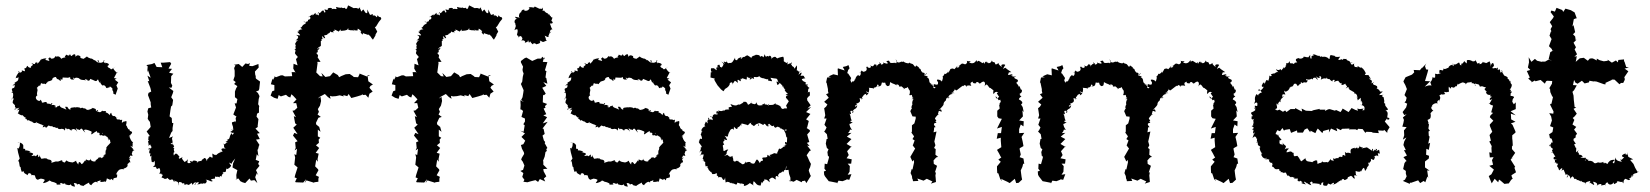

<svg xmlns="http://www.w3.org/2000/svg" viewBox="-20 -671 6109 711"><path d="M61 -49C54 -55 57 -43 61 -34C61 -34 74 -41 66 -41C69 -26 74 -29 83 -22C81 -34 99 -28 90 -29C99 -29 96 -14 98 -23C103 -23 112 -20 107 -24C113 -17 109 -7 122 -5C122 -5 121 -6 123 -7C139 -11 124 -10 140 -8C147 -3 149 -9 139 7C149 7 160 0 161 -1C163 -6 161 -1 167 -1C174 5 182 2 169 1C173 2 189 5 191 11C182 14 201 12 206 13C204 10 197 13 206 6C218 15 223 3 221 9C222 15 231 12 227 13C227 13 240 18 243 10C243 10 240 19 258 20C253 2 249 7 263 8C267 19 270 3 278 15C290 18 289 17 288 19C289 15 310 5 310 5C310 10 310 11 318 15C321 8 337 -4 340 6C341 -5 342 3 352 -4C352 10 355 -5 351 3C371 3 367 -2 371 3C380 -11 368 -14 388 -5C392 -4 387 -15 399 -3C399 -11 404 -13 401 -11C408 -13 404 -11 413 -14C414 -20 416 -31 409 -23C413 -34 413 -31 415 -35C415 -35 419 -41 423 -43C438 -48 437 -41 442 -46C433 -40 439 -41 438 -47C447 -48 450 -54 451 -54C453 -56 453 -61 451 -69C447 -58 458 -66 459 -72C461 -65 466 -68 458 -83C462 -82 470 -92 457 -85C468 -100 455 -94 472 -94C469 -93 468 -110 467 -101C473 -110 467 -111 478 -115C466 -116 475 -125 477 -113C476 -118 465 -127 462 -132C473 -122 476 -135 468 -128C475 -132 468 -141 473 -144C463 -149 462 -162 459 -165C459 -165 471 -173 456 -166C471 -178 472 -181 465 -185C456 -185 464 -195 453 -192C450 -185 463 -195 443 -204C449 -193 456 -197 447 -207C446 -211 450 -213 448 -223C430 -217 443 -225 433 -217C427 -214 438 -234 428 -226C418 -232 420 -225 410 -231C421 -241 417 -234 409 -234C413 -236 410 -237 406 -240C406 -244 395 -235 392 -253C390 -255 385 -244 386 -244C383 -250 375 -256 366 -255C379 -254 367 -261 374 -259C366 -262 353 -255 362 -266C351 -250 349 -256 337 -260C344 -270 348 -257 332 -260C342 -255 333 -260 335 -267C328 -271 310 -274 323 -271C306 -259 299 -269 310 -263C293 -265 304 -268 291 -270C291 -270 279 -263 290 -269C284 -277 276 -266 278 -271C275 -274 256 -276 258 -271V-274C249 -272 238 -274 241 -266C241 -263 231 -268 230 -275C219 -277 220 -276 226 -265C208 -274 205 -270 200 -282C204 -281 198 -279 194 -277C188 -284 199 -269 181 -275C188 -276 189 -281 185 -279C175 -289 165 -273 174 -289C172 -293 161 -276 167 -286C145 -288 149 -292 154 -282C154 -297 150 -293 146 -293C129 -287 138 -295 132 -299C126 -301 132 -308 127 -297C112 -298 109 -314 117 -316C112 -313 115 -315 119 -319C113 -321 121 -334 118 -340C121 -331 124 -343 109 -338C126 -333 116 -352 113 -342C120 -350 126 -354 123 -354C131 -352 131 -358 130 -359C136 -369 128 -359 146 -361C150 -355 152 -366 158 -370C145 -379 163 -364 151 -363C160 -376 173 -366 176 -383C171 -369 170 -385 187 -386C193 -372 194 -383 203 -371C205 -370 207 -381 202 -383C211 -372 211 -374 212 -384C232 -383 233 -382 240 -386C240 -386 236 -373 255 -377C245 -385 252 -385 256 -380C262 -389 279 -376 270 -384C280 -370 291 -378 299 -372C290 -379 294 -379 307 -374C311 -376 314 -376 302 -374C313 -368 314 -379 314 -379C330 -374 336 -365 341 -376C343 -378 342 -374 343 -377C348 -364 349 -362 354 -370C349 -360 361 -364 350 -368C357 -352 363 -354 358 -354C369 -359 372 -348 374 -346C365 -348 380 -342 378 -346C388 -351 379 -338 387 -351C398 -343 397 -344 396 -338C390 -343 403 -333 399 -325L408 -320L416 -343L411 -355L418 -366L405 -376L412 -380L402 -382L414 -405C417 -398 408 -403 398 -419C397 -411 393 -415 409 -425C395 -416 392 -411 388 -417C392 -418 379 -418 378 -427C385 -429 388 -437 367 -439C372 -438 369 -430 369 -437C359 -444 361 -447 368 -447C361 -437 343 -434 341 -448C350 -446 344 -446 346 -439C335 -440 332 -453 328 -447C331 -448 314 -460 314 -451C321 -456 309 -454 303 -461C296 -466 308 -447 301 -461C287 -452 290 -453 290 -453C275 -456 277 -458 278 -465C278 -460 274 -467 267 -466C257 -464 263 -452 258 -470C244 -471 247 -454 239 -471C236 -460 228 -468 224 -469C227 -466 213 -459 225 -458C215 -459 209 -455 207 -453C197 -470 187 -457 187 -463C187 -468 183 -453 173 -454C167 -451 166 -464 162 -456C155 -453 161 -454 163 -445C144 -452 146 -445 152 -455C129 -455 126 -441 134 -454C130 -453 134 -450 119 -435C114 -451 121 -436 110 -439C111 -435 110 -430 96 -438C107 -428 100 -431 94 -424C99 -418 85 -419 82 -427C78 -428 80 -417 70 -418C72 -413 70 -417 73 -406C74 -409 68 -405 56 -414C71 -407 51 -395 47 -408C63 -399 47 -402 47 -402C50 -399 40 -395 38 -380C43 -389 39 -376 48 -386C50 -371 42 -369 33 -365C33 -365 44 -362 42 -370C29 -353 25 -357 31 -357C31 -360 20 -345 34 -358C38 -337 19 -351 25 -335C25 -335 31 -330 19 -330C27 -331 24 -323 27 -329C29 -326 31 -313 24 -303C18 -304 33 -312 30 -303C24 -290 30 -298 28 -296C22 -287 40 -284 35 -276C35 -276 43 -269 35 -264C31 -273 43 -266 52 -273C37 -253 36 -262 52 -265C45 -248 48 -253 45 -252C62 -240 68 -242 64 -253C56 -250 74 -231 75 -238C75 -225 77 -227 71 -238C85 -220 86 -224 82 -229C80 -227 86 -217 84 -227C94 -222 102 -216 96 -225C102 -213 112 -213 116 -220C115 -207 113 -212 116 -217C132 -210 127 -212 136 -209C141 -202 145 -217 138 -200C139 -197 148 -208 150 -197C165 -213 168 -209 159 -207C160 -206 179 -197 171 -211C173 -194 188 -202 176 -202C184 -201 195 -190 194 -205C188 -190 207 -192 208 -195C204 -192 217 -197 220 -187C224 -205 223 -197 231 -188C224 -193 232 -199 244 -187C244 -202 241 -201 246 -186C244 -196 259 -196 266 -183C260 -199 257 -200 269 -190C261 -197 284 -184 276 -192C286 -199 282 -191 296 -180C289 -194 289 -184 292 -189C293 -194 309 -189 316 -185C314 -187 326 -183 314 -174C320 -181 318 -174 319 -173C339 -188 341 -187 339 -182C340 -177 347 -183 349 -176C347 -172 348 -166 362 -173C350 -183 370 -178 354 -174C362 -161 375 -175 369 -169C375 -163 380 -166 379 -159C387 -158 377 -143 385 -155C391 -151 385 -143 390 -146C388 -137 380 -136 373 -123C377 -119 385 -124 375 -125C372 -112 373 -108 369 -121C375 -106 365 -103 377 -97C376 -108 372 -111 368 -94C358 -90 359 -90 372 -103C367 -87 352 -85 348 -81C358 -80 353 -91 356 -87C347 -91 338 -83 344 -86C345 -83 331 -78 334 -74C325 -70 313 -78 315 -84C313 -82 316 -71 298 -81C299 -68 301 -70 296 -78C284 -64 292 -69 282 -63C274 -77 270 -70 270 -61C272 -61 261 -70 262 -76C243 -64 248 -74 248 -68C245 -73 238 -67 226 -77C217 -64 218 -70 210 -74C211 -73 207 -71 211 -76C207 -81 201 -71 189 -73H186C179 -71 177 -70 170 -68C176 -79 158 -81 166 -79C158 -80 162 -80 149 -84C158 -90 153 -79 154 -84C141 -87 139 -81 128 -84C139 -78 132 -82 125 -98C127 -82 130 -97 121 -89C121 -103 122 -100 112 -92C109 -99 97 -90 97 -95C109 -102 101 -105 86 -107C91 -107 95 -108 93 -107C92 -112 80 -115 71 -114C76 -114 73 -120 71 -120C62 -119 68 -126 66 -127C70 -139 51 -146 45 -143H54L53 -130L49 -121L44 -123L47 -106L53 -84L46 -73L50 -74L53 -55L65 -41Z M532 -149C523 -150 534 -140 529 -131C541 -139 533 -137 541 -127C540 -115 529 -128 530 -117C543 -122 528 -113 534 -102C530 -96 534 -109 537 -102C537 -102 532 -84 540 -95C542 -90 538 -90 542 -71C545 -74 546 -64 552 -76C557 -57 549 -53 546 -57C551 -51 548 -51 555 -54C565 -45 555 -42 570 -49C571 -48 574 -40 573 -40C575 -34 567 -23 570 -27C578 -30 583 -25 575 -26C589 -25 579 -18 578 -14C597 -8 582 -8 595 -9C588 -4 608 -16 598 -14C613 2 605 -14 608 -4C622 -7 612 -10 629 1C632 -7 624 9 621 -4C634 2 643 0 642 16C646 10 636 -2 653 5C657 14 660 1 664 12C656 17 660 14 672 11C676 12 676 19 689 6C697 20 689 11 704 3C708 12 696 20 703 8C713 1 723 3 710 12C722 10 718 12 726 7C724 15 735 4 738 9C744 8 750 -3 741 -6C761 -3 758 3 767 0C764 -10 765 2 761 -6C776 -14 775 -2 777 -18C784 -13 784 -20 793 -14C793 -14 794 -25 801 -15C797 -15 806 -35 811 -29C795 -37 805 -23 806 -36C806 -32 808 -32 817 -36C815 -50 825 -54 817 -44C835 -47 836 -62 834 -53C839 -64 833 -55 829 -69C844 -62 833 -62 842 -73C844 -75 845 -78 851 -84L843 -66L841 -51L846 -48L859 -41L855 -23L856 -6L852 -7L863 -10L870 0L878 4L888 7L904 -10L909 -2L922 -4L933 7L925 -15L931 -30L937 -21L928 -41L941 -57L936 -64L940 -74L927 -79L931 -100L937 -92L933 -119L935 -116L939 -132L941 -134L928 -154L942 -156L932 -176L942 -178L926 -195L935 -201L934 -203L937 -230L930 -239L932 -250C934 -251 936 -253 939 -254V-272L940 -278L936 -285L938 -304L941 -315L935 -327L928 -332L938 -336L940 -342L943 -369L929 -379L927 -382V-389L925 -395L924 -406L938 -421L937 -434L915 -426L903 -427L905 -438L899 -434L889 -436L877 -423L864 -434L846 -431L852 -429L847 -419L849 -409V-389L844 -374L853 -367L847 -360L859 -352L854 -343L850 -332V-311L859 -304L856 -288H849L854 -273C851 -264 847 -256 844 -247L856 -239C856 -239 850 -235 854 -226C853 -223 853 -224 852 -214C854 -227 847 -219 839 -218C837 -208 852 -195 835 -189C849 -202 848 -190 832 -182C836 -183 840 -176 847 -180C841 -173 843 -166 838 -178C825 -162 836 -158 820 -153C823 -161 827 -145 815 -148C817 -147 829 -138 817 -143C824 -149 813 -132 805 -138C817 -141 802 -128 816 -120C803 -124 794 -120 805 -110C793 -108 787 -109 803 -110C801 -107 793 -109 781 -97C780 -96 773 -102 780 -94C786 -94 768 -99 767 -103C764 -93 774 -82 759 -90C756 -92 761 -94 748 -81C744 -90 750 -85 746 -74C743 -88 735 -88 733 -82C733 -82 726 -81 726 -74C726 -74 726 -78 706 -70C720 -76 705 -63 710 -73C703 -78 687 -79 694 -66C695 -76 675 -77 687 -68C670 -64 674 -70 676 -82C669 -70 657 -72 666 -68C650 -86 653 -86 658 -90C639 -82 646 -79 639 -93C633 -82 639 -83 645 -90C635 -103 631 -107 624 -95C619 -109 630 -112 626 -106C631 -101 619 -116 626 -123C626 -123 617 -120 625 -129C619 -137 626 -136 611 -138C613 -133 611 -146 618 -139C622 -153 612 -156 621 -166L606 -160L614 -180L619 -186V-197L622 -215L617 -216L616 -234L608 -240L611 -262L614 -280L609 -272L618 -281L621 -301L614 -311L620 -326L622 -334L605 -347L615 -346L618 -354L613 -364L614 -389L622 -398L606 -402L617 -416L604 -417L614 -435L610 -441L586 -439H575L581 -422L560 -423L552 -438L543 -434L522 -430L527 -425L525 -403L528 -411L538 -383L526 -391L533 -370L527 -371C530 -362 534 -354 537 -345L540 -332L530 -327L528 -319L538 -292V-285L540 -273L529 -270L526 -258L529 -246L527 -231L532 -223L535 -220L538 -201C533 -195 528 -189 523 -184L535 -167L530 -166L529 -153Z M1076 -452 1082 -429 1067 -435 1066 -417 1075 -401 1072 -404H1060L1062 -389L1035 -388L1027 -392H1020L1002 -385L995 -389L997 -386L991 -375L989 -380L983 -359L996 -356V-336L988 -333L982 -317L995 -309L1008 -305L1012 -319L1020 -314L1039 -320L1047 -313L1055 -310L1059 -322L1066 -316L1078 -303L1065 -289H1077L1081 -272L1070 -262L1063 -261L1076 -237L1068 -241L1073 -214L1078 -211V-209L1066 -198L1082 -174L1070 -179L1065 -169L1082 -148L1073 -144L1075 -123L1071 -114L1080 -120L1077 -97L1070 -100L1073 -88L1070 -61L1082 -51C1079 -42 1076 -32 1073 -23L1071 -14L1079 -11L1073 2L1075 4L1103 5L1114 -8L1108 7L1115 -3L1144 6L1143 4L1159 2V-9L1161 -16L1149 -22L1159 -40L1158 -44L1147 -55L1151 -80L1157 -72L1156 -82L1160 -102L1149 -105L1162 -123L1150 -133L1161 -142L1160 -154L1166 -161L1157 -166V-191L1167 -183L1162 -201L1151 -210L1150 -216L1159 -235L1168 -238L1156 -247L1161 -257L1157 -267L1165 -280L1169 -297L1167 -312L1157 -306L1163 -312L1183 -323L1194 -312L1204 -305L1202 -316L1210 -314L1224 -315L1238 -318L1253 -314L1251 -319L1266 -315L1271 -323L1281 -308L1303 -314L1319 -319L1322 -323L1323 -319L1334 -320L1344 -309L1348 -324L1360 -332L1348 -346L1352 -353L1361 -358L1344 -370L1341 -392H1350L1346 -390L1338 -388L1313 -398V-400L1306 -385L1287 -386L1290 -387L1275 -397L1260 -396L1243 -389L1236 -385L1231 -393L1214 -403L1202 -389L1185 -386L1170 -401L1175 -388L1165 -389L1151 -403L1152 -407L1156 -437L1155 -442H1167L1156 -459C1161 -467 1155 -469 1151 -475C1163 -477 1151 -489 1160 -487C1160 -489 1170 -501 1155 -489C1156 -497 1173 -501 1167 -502C1169 -498 1168 -508 1168 -519C1177 -519 1162 -528 1179 -527C1174 -527 1176 -520 1172 -538C1184 -525 1190 -526 1176 -544C1177 -533 1193 -546 1185 -541C1196 -541 1195 -552 1192 -546C1204 -547 1205 -558 1200 -558C1211 -545 1211 -558 1216 -547C1208 -565 1225 -550 1218 -563C1221 -559 1237 -555 1233 -553C1237 -556 1245 -570 1241 -554C1242 -560 1249 -554 1266 -561C1269 -567 1271 -571 1269 -562C1281 -555 1287 -563 1294 -555C1286 -568 1288 -560 1298 -558C1314 -561 1301 -554 1305 -565C1320 -557 1322 -547 1309 -557C1320 -552 1313 -548 1325 -542C1319 -545 1327 -541 1323 -550C1328 -544 1344 -545 1338 -541C1345 -546 1345 -540 1353 -540C1339 -542 1352 -540 1355 -531L1361 -524L1373 -544L1368 -539L1377 -554L1368 -571L1372 -572L1383 -590L1392 -601L1387 -598L1392 -601C1390 -612 1388 -604 1381 -611C1380 -614 1376 -618 1377 -604C1376 -609 1380 -613 1374 -607C1370 -616 1361 -615 1356 -611C1364 -614 1363 -622 1353 -616C1348 -616 1351 -616 1340 -636C1341 -619 1340 -621 1334 -624C1334 -624 1341 -623 1333 -624C1322 -642 1328 -636 1317 -628C1317 -638 1306 -644 1318 -644C1302 -643 1313 -634 1302 -641C1296 -642 1284 -640 1288 -642C1288 -641 1271 -651 1269 -651C1262 -635 1268 -639 1258 -639C1257 -648 1253 -635 1243 -645C1250 -641 1231 -640 1245 -643C1229 -640 1220 -651 1226 -641C1228 -632 1214 -644 1205 -634C1212 -632 1205 -637 1210 -641C1189 -645 1192 -632 1196 -635C1189 -631 1175 -643 1185 -629C1185 -623 1181 -622 1178 -632C1167 -633 1172 -620 1155 -622C1163 -626 1163 -630 1160 -612C1161 -621 1141 -613 1151 -624C1137 -618 1139 -607 1136 -620C1139 -616 1130 -615 1123 -607C1120 -612 1137 -608 1126 -599C1113 -597 1129 -593 1112 -590C1112 -588 1112 -587 1103 -594C1112 -585 1106 -590 1114 -587C1106 -577 1105 -585 1097 -571C1090 -566 1091 -570 1103 -560C1102 -566 1085 -559 1084 -558C1091 -557 1092 -557 1081 -553C1096 -537 1095 -539 1076 -542C1082 -539 1092 -533 1074 -521C1088 -525 1086 -519 1088 -524C1075 -521 1074 -506 1072 -509C1080 -499 1070 -498 1074 -495C1076 -506 1074 -488 1075 -489C1064 -491 1080 -479 1075 -485C1073 -472 1067 -478 1083 -460C1081 -457 1078 -455 1076 -452Z M1524 -452 1530 -429 1515 -435 1514 -417 1523 -401 1520 -404H1508L1510 -389L1483 -388L1475 -392H1468L1450 -385L1443 -389L1445 -386L1439 -375L1437 -380L1431 -359L1444 -356V-336L1436 -333L1430 -317L1443 -309L1456 -305L1460 -319L1468 -314L1487 -320L1495 -313L1503 -310L1507 -322L1514 -316L1526 -303L1513 -289H1525L1529 -272L1518 -262L1511 -261L1524 -237L1516 -241L1521 -214L1526 -211V-209L1514 -198L1530 -174L1518 -179L1513 -169L1530 -148L1521 -144L1523 -123L1519 -114L1528 -120L1525 -97L1518 -100L1521 -88L1518 -61L1530 -51C1527 -42 1524 -32 1521 -23L1519 -14L1527 -11L1521 2L1523 4L1551 5L1562 -8L1556 7L1563 -3L1592 6L1591 4L1607 2V-9L1609 -16L1597 -22L1607 -40L1606 -44L1595 -55L1599 -80L1605 -72L1604 -82L1608 -102L1597 -105L1610 -123L1598 -133L1609 -142L1608 -154L1614 -161L1605 -166V-191L1615 -183L1610 -201L1599 -210L1598 -216L1607 -235L1616 -238L1604 -247L1609 -257L1605 -267L1613 -280L1617 -297L1615 -312L1605 -306L1611 -312L1631 -323L1642 -312L1652 -305L1650 -316L1658 -314L1672 -315L1686 -318L1701 -314L1699 -319L1714 -315L1719 -323L1729 -308L1751 -314L1767 -319L1770 -323L1771 -319L1782 -320L1792 -309L1796 -324L1808 -332L1796 -346L1800 -353L1809 -358L1792 -370L1789 -392H1798L1794 -390L1786 -388L1761 -398V-400L1754 -385L1735 -386L1738 -387L1723 -397L1708 -396L1691 -389L1684 -385L1679 -393L1662 -403L1650 -389L1633 -386L1618 -401L1623 -388L1613 -389L1599 -403L1600 -407L1604 -437L1603 -442H1615L1604 -459C1609 -467 1603 -469 1599 -475C1611 -477 1599 -489 1608 -487C1608 -489 1618 -501 1603 -489C1604 -497 1621 -501 1615 -502C1617 -498 1616 -508 1616 -519C1625 -519 1610 -528 1627 -527C1622 -527 1624 -520 1620 -538C1632 -525 1638 -526 1624 -544C1625 -533 1641 -546 1633 -541C1644 -541 1643 -552 1640 -546C1652 -547 1653 -558 1648 -558C1659 -545 1659 -558 1664 -547C1656 -565 1673 -550 1666 -563C1669 -559 1685 -555 1681 -553C1685 -556 1693 -570 1689 -554C1690 -560 1697 -554 1714 -561C1717 -567 1719 -571 1717 -562C1729 -555 1735 -563 1742 -555C1734 -568 1736 -560 1746 -558C1762 -561 1749 -554 1753 -565C1768 -557 1770 -547 1757 -557C1768 -552 1761 -548 1773 -542C1767 -545 1775 -541 1771 -550C1776 -544 1792 -545 1786 -541C1793 -546 1793 -540 1801 -540C1787 -542 1800 -540 1803 -531L1809 -524L1821 -544L1816 -539L1825 -554L1816 -571L1820 -572L1831 -590L1840 -601L1835 -598L1840 -601C1838 -612 1836 -604 1829 -611C1828 -614 1824 -618 1825 -604C1824 -609 1828 -613 1822 -607C1818 -616 1809 -615 1804 -611C1812 -614 1811 -622 1801 -616C1796 -616 1799 -616 1788 -636C1789 -619 1788 -621 1782 -624C1782 -624 1789 -623 1781 -624C1770 -642 1776 -636 1765 -628C1765 -638 1754 -644 1766 -644C1750 -643 1761 -634 1750 -641C1744 -642 1732 -640 1736 -642C1736 -641 1719 -651 1717 -651C1710 -635 1716 -639 1706 -639C1705 -648 1701 -635 1691 -645C1698 -641 1679 -640 1693 -643C1677 -640 1668 -651 1674 -641C1676 -632 1662 -644 1653 -634C1660 -632 1653 -637 1658 -641C1637 -645 1640 -632 1644 -635C1637 -631 1623 -643 1633 -629C1633 -623 1629 -622 1626 -632C1615 -633 1620 -620 1603 -622C1611 -626 1611 -630 1608 -612C1609 -621 1589 -613 1599 -624C1585 -618 1587 -607 1584 -620C1587 -616 1578 -615 1571 -607C1568 -612 1585 -608 1574 -599C1561 -597 1577 -593 1560 -590C1560 -588 1560 -587 1551 -594C1560 -585 1554 -590 1562 -587C1554 -577 1553 -585 1545 -571C1538 -566 1539 -570 1551 -560C1550 -566 1533 -559 1532 -558C1539 -557 1540 -557 1529 -553C1544 -537 1543 -539 1524 -542C1530 -539 1540 -533 1522 -521C1536 -525 1534 -519 1536 -524C1523 -521 1522 -506 1520 -509C1528 -499 1518 -498 1522 -495C1524 -506 1522 -488 1523 -489C1512 -491 1528 -479 1523 -485C1521 -472 1515 -478 1531 -460C1529 -457 1526 -455 1524 -452Z M1956 -512C1955 -507 1958 -515 1966 -507C1977 -510 1980 -510 1981 -517C1978 -518 1977 -521 1982 -520C1993 -512 1993 -517 2005 -521C1997 -528 2006 -520 1997 -539C2015 -529 2011 -536 2011 -539C2018 -549 2007 -546 2022 -554C2010 -541 2013 -545 2018 -557C2016 -560 2024 -563 2026 -562C2020 -568 2020 -577 2016 -584C2030 -582 2032 -591 2013 -598C2023 -585 2021 -594 2026 -606C2010 -611 2023 -606 2020 -600C2024 -614 2015 -610 2015 -617C2006 -619 2006 -619 2011 -623C2005 -619 1995 -630 1995 -632C1983 -627 1994 -634 1990 -644C1990 -634 1982 -641 1974 -638C1984 -636 1973 -641 1960 -647C1960 -647 1959 -641 1950 -643C1962 -648 1958 -642 1936 -645C1943 -644 1942 -637 1933 -632C1933 -634 1934 -629 1917 -632C1916 -634 1922 -625 1922 -635C1912 -638 1905 -623 1915 -622C1914 -631 1900 -625 1902 -608C1901 -610 1914 -602 1888 -609C1887 -602 1899 -600 1899 -600C1886 -605 1881 -588 1890 -582C1885 -576 1895 -585 1887 -579C1894 -579 1887 -566 1885 -559C1900 -571 1900 -550 1894 -557C1903 -561 1890 -541 1896 -538C1899 -541 1895 -549 1901 -532C1906 -542 1906 -534 1909 -538C1913 -530 1919 -532 1909 -517C1912 -527 1932 -519 1922 -511C1924 -514 1940 -516 1934 -522C1939 -523 1936 -505 1943 -518C1943 -518 1950 -507 1954 -507ZM1919 -399 1916 -387 1914 -370V-369L1909 -360L1919 -337L1918 -329L1915 -311L1910 -301L1920 -293L1907 -300L1908 -282L1907 -266C1912 -266 1914 -262 1917 -260L1911 -238L1924 -232V-221L1918 -211L1923 -207L1919 -183L1907 -187L1924 -177L1911 -164L1925 -150L1918 -137L1909 -134L1913 -120L1920 -107L1921 -101L1912 -86L1910 -80L1916 -72L1922 -58L1917 -42L1907 -38L1917 -31L1918 -29L1914 -16L1922 -5L1918 2L1933 4L1943 1L1963 -4L1973 3V2L1979 -8L1999 1L1994 -10L2003 -18L1993 -37L1992 -45L2007 -46L1992 -61V-72L1991 -76L1997 -91L2000 -108L2005 -112L2003 -119L2007 -123L1997 -141L1999 -145L1994 -151L1989 -169L1997 -175L1993 -194L1989 -195L2008 -220L1990 -214L2006 -237L1992 -244L2003 -248L1993 -269L2000 -272L1998 -278L2006 -286L1990 -292L1991 -320L1994 -318L2001 -324L1988 -346L2003 -353L1992 -367L2007 -361L2003 -382L2000 -384L2003 -406L2008 -403L1998 -411L2007 -441L1990 -442L1995 -459L1998 -451L1988 -461L1984 -454H1971L1948 -444L1955 -443L1929 -458L1922 -455L1909 -445V-440L1917 -424L1915 -414C1915 -408 1917 -403 1919 -399Z M2108 -49C2101 -55 2104 -43 2108 -34C2108 -34 2121 -41 2113 -41C2116 -26 2121 -29 2130 -22C2128 -34 2146 -28 2137 -29C2146 -29 2143 -14 2145 -23C2150 -23 2159 -20 2154 -24C2160 -17 2156 -7 2169 -5C2169 -5 2168 -6 2170 -7C2186 -11 2171 -10 2187 -8C2194 -3 2196 -9 2186 7C2196 7 2207 0 2208 -1C2210 -6 2208 -1 2214 -1C2221 5 2229 2 2216 1C2220 2 2236 5 2238 11C2229 14 2248 12 2253 13C2251 10 2244 13 2253 6C2265 15 2270 3 2268 9C2269 15 2278 12 2274 13C2274 13 2287 18 2290 10C2290 10 2287 19 2305 20C2300 2 2296 7 2310 8C2314 19 2317 3 2325 15C2337 18 2336 17 2335 19C2336 15 2357 5 2357 5C2357 10 2357 11 2365 15C2368 8 2384 -4 2387 6C2388 -5 2389 3 2399 -4C2399 10 2402 -5 2398 3C2418 3 2414 -2 2418 3C2427 -11 2415 -14 2435 -5C2439 -4 2434 -15 2446 -3C2446 -11 2451 -13 2448 -11C2455 -13 2451 -11 2460 -14C2461 -20 2463 -31 2456 -23C2460 -34 2460 -31 2462 -35C2462 -35 2466 -41 2470 -43C2485 -48 2484 -41 2489 -46C2480 -40 2486 -41 2485 -47C2494 -48 2497 -54 2498 -54C2500 -56 2500 -61 2498 -69C2494 -58 2505 -66 2506 -72C2508 -65 2513 -68 2505 -83C2509 -82 2517 -92 2504 -85C2515 -100 2502 -94 2519 -94C2516 -93 2515 -110 2514 -101C2520 -110 2514 -111 2525 -115C2513 -116 2522 -125 2524 -113C2523 -118 2512 -127 2509 -132C2520 -122 2523 -135 2515 -128C2522 -132 2515 -141 2520 -144C2510 -149 2509 -162 2506 -165C2506 -165 2518 -173 2503 -166C2518 -178 2519 -181 2512 -185C2503 -185 2511 -195 2500 -192C2497 -185 2510 -195 2490 -204C2496 -193 2503 -197 2494 -207C2493 -211 2497 -213 2495 -223C2477 -217 2490 -225 2480 -217C2474 -214 2485 -234 2475 -226C2465 -232 2467 -225 2457 -231C2468 -241 2464 -234 2456 -234C2460 -236 2457 -237 2453 -240C2453 -244 2442 -235 2439 -253C2437 -255 2432 -244 2433 -244C2430 -250 2422 -256 2413 -255C2426 -254 2414 -261 2421 -259C2413 -262 2400 -255 2409 -266C2398 -250 2396 -256 2384 -260C2391 -270 2395 -257 2379 -260C2389 -255 2380 -260 2382 -267C2375 -271 2357 -274 2370 -271C2353 -259 2346 -269 2357 -263C2340 -265 2351 -268 2338 -270C2338 -270 2326 -263 2337 -269C2331 -277 2323 -266 2325 -271C2322 -274 2303 -276 2305 -271V-274C2296 -272 2285 -274 2288 -266C2288 -263 2278 -268 2277 -275C2266 -277 2267 -276 2273 -265C2255 -274 2252 -270 2247 -282C2251 -281 2245 -279 2241 -277C2235 -284 2246 -269 2228 -275C2235 -276 2236 -281 2232 -279C2222 -289 2212 -273 2221 -289C2219 -293 2208 -276 2214 -286C2192 -288 2196 -292 2201 -282C2201 -297 2197 -293 2193 -293C2176 -287 2185 -295 2179 -299C2173 -301 2179 -308 2174 -297C2159 -298 2156 -314 2164 -316C2159 -313 2162 -315 2166 -319C2160 -321 2168 -334 2165 -340C2168 -331 2171 -343 2156 -338C2173 -333 2163 -352 2160 -342C2167 -350 2173 -354 2170 -354C2178 -352 2178 -358 2177 -359C2183 -369 2175 -359 2193 -361C2197 -355 2199 -366 2205 -370C2192 -379 2210 -364 2198 -363C2207 -376 2220 -366 2223 -383C2218 -369 2217 -385 2234 -386C2240 -372 2241 -383 2250 -371C2252 -370 2254 -381 2249 -383C2258 -372 2258 -374 2259 -384C2279 -383 2280 -382 2287 -386C2287 -386 2283 -373 2302 -377C2292 -385 2299 -385 2303 -380C2309 -389 2326 -376 2317 -384C2327 -370 2338 -378 2346 -372C2337 -379 2341 -379 2354 -374C2358 -376 2361 -376 2349 -374C2360 -368 2361 -379 2361 -379C2377 -374 2383 -365 2388 -376C2390 -378 2389 -374 2390 -377C2395 -364 2396 -362 2401 -370C2396 -360 2408 -364 2397 -368C2404 -352 2410 -354 2405 -354C2416 -359 2419 -348 2421 -346C2412 -348 2427 -342 2425 -346C2435 -351 2426 -338 2434 -351C2445 -343 2444 -344 2443 -338C2437 -343 2450 -333 2446 -325L2455 -320L2463 -343L2458 -355L2465 -366L2452 -376L2459 -380L2449 -382L2461 -405C2464 -398 2455 -403 2445 -419C2444 -411 2440 -415 2456 -425C2442 -416 2439 -411 2435 -417C2439 -418 2426 -418 2425 -427C2432 -429 2435 -437 2414 -439C2419 -438 2416 -430 2416 -437C2406 -444 2408 -447 2415 -447C2408 -437 2390 -434 2388 -448C2397 -446 2391 -446 2393 -439C2382 -440 2379 -453 2375 -447C2378 -448 2361 -460 2361 -451C2368 -456 2356 -454 2350 -461C2343 -466 2355 -447 2348 -461C2334 -452 2337 -453 2337 -453C2322 -456 2324 -458 2325 -465C2325 -460 2321 -467 2314 -466C2304 -464 2310 -452 2305 -470C2291 -471 2294 -454 2286 -471C2283 -460 2275 -468 2271 -469C2274 -466 2260 -459 2272 -458C2262 -459 2256 -455 2254 -453C2244 -470 2234 -457 2234 -463C2234 -468 2230 -453 2220 -454C2214 -451 2213 -464 2209 -456C2202 -453 2208 -454 2210 -445C2191 -452 2193 -445 2199 -455C2176 -455 2173 -441 2181 -454C2177 -453 2181 -450 2166 -435C2161 -451 2168 -436 2157 -439C2158 -435 2157 -430 2143 -438C2154 -428 2147 -431 2141 -424C2146 -418 2132 -419 2129 -427C2125 -428 2127 -417 2117 -418C2119 -413 2117 -417 2120 -406C2121 -409 2115 -405 2103 -414C2118 -407 2098 -395 2094 -408C2110 -399 2094 -402 2094 -402C2097 -399 2087 -395 2085 -380C2090 -389 2086 -376 2095 -386C2097 -371 2089 -369 2080 -365C2080 -365 2091 -362 2089 -370C2076 -353 2072 -357 2078 -357C2078 -360 2067 -345 2081 -358C2085 -337 2066 -351 2072 -335C2072 -335 2078 -330 2066 -330C2074 -331 2071 -323 2074 -329C2076 -326 2078 -313 2071 -303C2065 -304 2080 -312 2077 -303C2071 -290 2077 -298 2075 -296C2069 -287 2087 -284 2082 -276C2082 -276 2090 -269 2082 -264C2078 -273 2090 -266 2099 -273C2084 -253 2083 -262 2099 -265C2092 -248 2095 -253 2092 -252C2109 -240 2115 -242 2111 -253C2103 -250 2121 -231 2122 -238C2122 -225 2124 -227 2118 -238C2132 -220 2133 -224 2129 -229C2127 -227 2133 -217 2131 -227C2141 -222 2149 -216 2143 -225C2149 -213 2159 -213 2163 -220C2162 -207 2160 -212 2163 -217C2179 -210 2174 -212 2183 -209C2188 -202 2192 -217 2185 -200C2186 -197 2195 -208 2197 -197C2212 -213 2215 -209 2206 -207C2207 -206 2226 -197 2218 -211C2220 -194 2235 -202 2223 -202C2231 -201 2242 -190 2241 -205C2235 -190 2254 -192 2255 -195C2251 -192 2264 -197 2267 -187C2271 -205 2270 -197 2278 -188C2271 -193 2279 -199 2291 -187C2291 -202 2288 -201 2293 -186C2291 -196 2306 -196 2313 -183C2307 -199 2304 -200 2316 -190C2308 -197 2331 -184 2323 -192C2333 -199 2329 -191 2343 -180C2336 -194 2336 -184 2339 -189C2340 -194 2356 -189 2363 -185C2361 -187 2373 -183 2361 -174C2367 -181 2365 -174 2366 -173C2386 -188 2388 -187 2386 -182C2387 -177 2394 -183 2396 -176C2394 -172 2395 -166 2409 -173C2397 -183 2417 -178 2401 -174C2409 -161 2422 -175 2416 -169C2422 -163 2427 -166 2426 -159C2434 -158 2424 -143 2432 -155C2438 -151 2432 -143 2437 -146C2435 -137 2427 -136 2420 -123C2424 -119 2432 -124 2422 -125C2419 -112 2420 -108 2416 -121C2422 -106 2412 -103 2424 -97C2423 -108 2419 -111 2415 -94C2405 -90 2406 -90 2419 -103C2414 -87 2399 -85 2395 -81C2405 -80 2400 -91 2403 -87C2394 -91 2385 -83 2391 -86C2392 -83 2378 -78 2381 -74C2372 -70 2360 -78 2362 -84C2360 -82 2363 -71 2345 -81C2346 -68 2348 -70 2343 -78C2331 -64 2339 -69 2329 -63C2321 -77 2317 -70 2317 -61C2319 -61 2308 -70 2309 -76C2290 -64 2295 -74 2295 -68C2292 -73 2285 -67 2273 -77C2264 -64 2265 -70 2257 -74C2258 -73 2254 -71 2258 -76C2254 -81 2248 -71 2236 -73H2233C2226 -71 2224 -70 2217 -68C2223 -79 2205 -81 2213 -79C2205 -80 2209 -80 2196 -84C2205 -90 2200 -79 2201 -84C2188 -87 2186 -81 2175 -84C2186 -78 2179 -82 2172 -98C2174 -82 2177 -97 2168 -89C2168 -103 2169 -100 2159 -92C2156 -99 2144 -90 2144 -95C2156 -102 2148 -105 2133 -107C2138 -107 2142 -108 2140 -107C2139 -112 2127 -115 2118 -114C2123 -114 2120 -120 2118 -120C2109 -119 2115 -126 2113 -127C2117 -139 2098 -146 2092 -143H2101L2100 -130L2096 -121L2091 -123L2094 -106L2100 -84L2093 -73L2097 -74L2100 -55L2112 -41Z M2965 -229 2981 -249 2965 -256 2984 -275 2970 -269 2982 -281 2969 -300C2969 -300 2971 -313 2965 -303C2978 -317 2979 -322 2979 -311C2979 -332 2981 -337 2967 -325C2977 -328 2968 -343 2978 -345C2967 -352 2977 -346 2969 -353C2975 -361 2962 -362 2967 -354C2962 -356 2962 -370 2967 -365C2959 -369 2953 -368 2949 -378C2967 -385 2966 -376 2960 -383C2956 -388 2960 -393 2944 -390C2953 -406 2947 -405 2937 -394C2941 -406 2941 -409 2949 -409C2929 -402 2945 -406 2930 -411C2931 -413 2932 -416 2931 -429C2925 -422 2924 -417 2921 -417C2922 -426 2910 -424 2913 -430C2904 -428 2917 -438 2909 -441C2912 -433 2911 -441 2896 -432C2900 -446 2889 -443 2898 -436C2877 -443 2875 -456 2882 -440C2884 -457 2881 -460 2880 -461C2870 -459 2856 -457 2858 -450C2863 -449 2856 -462 2855 -455C2854 -467 2836 -457 2837 -451C2838 -468 2826 -466 2827 -461C2819 -470 2817 -451 2812 -470C2811 -471 2809 -458 2806 -459C2806 -457 2804 -469 2794 -460C2797 -469 2779 -468 2778 -468C2780 -466 2761 -464 2763 -457C2767 -452 2756 -462 2748 -466C2748 -466 2738 -465 2734 -455C2743 -460 2733 -465 2725 -453C2722 -455 2722 -453 2727 -462C2726 -457 2710 -458 2710 -447C2712 -452 2702 -442 2702 -456C2697 -459 2705 -458 2700 -454C2695 -445 2691 -436 2682 -438C2676 -435 2671 -438 2672 -449C2672 -433 2661 -446 2660 -442C2669 -427 2661 -439 2651 -443C2662 -434 2661 -433 2653 -421C2640 -426 2651 -421 2643 -432C2636 -428 2631 -426 2642 -422C2627 -424 2634 -414 2635 -411C2622 -416 2630 -420 2613 -418C2610 -403 2622 -403 2609 -402L2619 -406L2612 -401L2611 -384L2627 -380L2625 -376L2628 -370L2637 -355L2650 -340L2659 -333L2664 -340C2661 -342 2661 -342 2661 -338C2663 -343 2678 -345 2683 -361C2675 -361 2684 -364 2676 -354C2684 -367 2691 -370 2694 -361C2687 -359 2695 -373 2691 -358C2704 -372 2696 -377 2713 -364C2709 -377 2711 -379 2722 -370C2726 -375 2718 -384 2727 -377C2724 -381 2730 -381 2730 -381C2746 -377 2745 -370 2746 -388C2748 -383 2752 -383 2766 -381C2751 -371 2757 -382 2759 -383C2768 -384 2776 -372 2771 -386C2779 -387 2781 -382 2792 -389C2797 -380 2810 -382 2803 -381C2802 -385 2822 -374 2823 -378C2832 -380 2823 -381 2824 -373C2842 -369 2842 -367 2833 -383C2849 -381 2839 -381 2854 -380C2862 -379 2859 -364 2868 -360C2852 -377 2855 -368 2859 -356C2872 -363 2863 -368 2866 -364C2868 -365 2880 -351 2879 -351C2876 -349 2871 -346 2882 -351C2879 -346 2885 -343 2893 -334C2885 -344 2880 -339 2898 -323C2880 -320 2897 -317 2900 -318C2881 -315 2897 -305 2889 -302C2895 -305 2889 -299 2892 -308L2901 -296L2891 -280L2895 -270C2881 -268 2891 -272 2877 -263C2890 -262 2891 -274 2884 -269C2871 -263 2874 -278 2865 -280C2873 -264 2862 -284 2875 -277C2862 -279 2867 -283 2847 -286C2850 -287 2853 -274 2852 -289C2841 -281 2847 -283 2824 -282C2832 -290 2828 -289 2827 -280C2813 -289 2812 -279 2811 -289C2805 -279 2794 -291 2805 -282C2786 -278 2783 -282 2782 -294C2782 -285 2778 -289 2775 -285C2764 -287 2758 -289 2763 -296C2762 -283 2742 -283 2751 -281C2745 -293 2745 -295 2733 -294C2734 -290 2724 -287 2722 -285C2719 -282 2714 -285 2721 -282C2710 -289 2711 -275 2696 -283C2707 -275 2707 -278 2685 -286C2686 -281 2697 -267 2694 -276C2684 -275 2672 -275 2681 -266C2665 -264 2668 -268 2660 -259C2663 -258 2657 -263 2658 -266C2659 -263 2657 -256 2639 -262C2648 -253 2636 -261 2634 -259C2630 -250 2637 -246 2636 -255C2639 -244 2637 -247 2626 -248C2613 -243 2626 -234 2610 -238C2613 -245 2620 -233 2619 -226C2608 -234 2598 -221 2604 -236C2609 -230 2605 -228 2600 -225C2598 -218 2606 -207 2594 -221C2587 -205 2587 -208 2596 -200C2596 -206 2583 -204 2577 -189C2582 -190 2577 -193 2576 -180C2575 -191 2581 -184 2581 -185C2575 -180 2577 -168 2573 -177C2582 -161 2581 -152 2574 -158C2566 -150 2572 -144 2568 -147C2566 -141 2582 -130 2578 -126C2581 -124 2571 -128 2576 -121C2569 -119 2582 -128 2569 -105C2581 -121 2580 -107 2573 -95C2569 -96 2572 -99 2586 -99C2584 -91 2583 -84 2582 -83C2593 -74 2584 -76 2577 -79C2583 -78 2591 -69 2594 -71C2589 -75 2592 -58 2593 -55C2602 -58 2605 -49 2596 -51C2594 -51 2601 -51 2603 -46C2604 -38 2612 -38 2610 -34C2614 -36 2613 -36 2618 -26C2616 -27 2631 -25 2630 -29C2636 -32 2638 -21 2632 -24C2642 -14 2637 -24 2641 -12C2639 -18 2656 -14 2653 -13C2658 -2 2663 -1 2665 -14C2666 1 2667 3 2668 6C2668 6 2671 -4 2689 9C2682 2 2692 8 2692 8C2702 8 2704 16 2710 10C2705 1 2721 9 2725 10C2718 15 2726 1 2725 9C2733 9 2738 11 2734 17C2737 18 2745 17 2758 6C2761 13 2758 6 2773 17C2767 18 2769 2 2771 0C2781 7 2780 16 2797 16C2798 10 2801 -4 2803 8C2806 -5 2816 -1 2809 -9C2820 -1 2815 -12 2830 4C2831 -9 2821 -9 2823 -1C2841 -20 2841 -13 2852 -6C2856 -15 2841 -22 2850 -10C2854 -15 2850 -25 2864 -15C2854 -27 2875 -28 2867 -39C2872 -30 2864 -36 2871 -30C2881 -42 2884 -33 2882 -32C2886 -43 2878 -37 2891 -44C2891 -44 2901 -53 2889 -46C2890 -47 2890 -53 2893 -57L2890 -41L2900 -42L2902 -27L2907 -13V2L2901 -3L2919 2L2930 -5L2949 4L2950 0L2961 -2L2966 7L2983 -20L2981 -22L2975 -39L2976 -44L2980 -52L2983 -64L2978 -73L2970 -91L2967 -96L2978 -112L2983 -114L2969 -132L2978 -130L2968 -142L2977 -145L2969 -173L2979 -184V-189L2967 -197L2969 -199L2975 -223C2971 -225 2968 -227 2965 -229ZM2662 -136C2653 -147 2662 -150 2664 -149C2654 -159 2669 -152 2673 -152C2668 -166 2660 -171 2660 -169C2676 -163 2679 -163 2674 -178C2668 -170 2671 -174 2677 -173C2679 -174 2680 -179 2676 -177C2684 -181 2681 -194 2694 -194C2700 -187 2696 -187 2698 -202C2699 -200 2711 -187 2711 -197C2711 -203 2712 -195 2711 -197C2712 -202 2717 -197 2725 -212C2726 -203 2728 -196 2726 -214C2743 -209 2745 -210 2749 -207C2758 -214 2752 -214 2764 -217C2755 -213 2764 -210 2772 -204C2781 -213 2789 -218 2791 -205C2784 -210 2787 -200 2789 -216C2809 -210 2806 -203 2809 -213C2821 -210 2815 -199 2830 -205C2822 -207 2820 -205 2828 -213C2839 -202 2841 -202 2848 -208C2841 -204 2853 -194 2855 -200C2863 -204 2859 -201 2869 -198C2867 -205 2871 -187 2873 -198C2870 -204 2869 -192 2872 -196C2887 -184 2893 -193 2889 -194C2893 -193 2897 -181 2882 -191L2889 -177L2892 -163L2895 -162L2894 -143C2882 -149 2889 -141 2888 -135C2895 -142 2891 -135 2891 -135C2880 -126 2880 -137 2889 -130C2878 -129 2886 -139 2885 -127C2879 -130 2883 -126 2870 -119C2863 -126 2862 -110 2860 -109C2860 -109 2859 -112 2858 -102C2848 -105 2847 -100 2853 -100C2847 -109 2846 -100 2829 -97C2836 -92 2834 -88 2822 -98C2819 -80 2821 -82 2821 -90C2814 -86 2810 -90 2802 -86C2812 -68 2798 -83 2794 -67C2790 -72 2787 -81 2782 -80C2774 -71 2778 -59 2759 -68C2754 -59 2757 -73 2764 -69C2746 -77 2741 -61 2740 -74C2739 -68 2738 -62 2728 -63C2722 -70 2713 -69 2712 -80C2714 -77 2715 -71 2708 -76C2701 -71 2694 -70 2702 -75C2691 -70 2699 -83 2692 -89C2694 -87 2695 -81 2692 -94C2682 -84 2676 -98 2672 -98C2670 -98 2679 -98 2661 -94C2679 -103 2664 -103 2677 -117C2668 -119 2662 -108 2659 -113C2658 -123 2658 -123 2659 -118C2657 -132 2655 -131 2658 -134Z M3351 -259 3359 -240 3371 -239V-232L3366 -214L3357 -207V-184L3355 -180L3365 -166L3359 -156L3367 -151L3360 -132L3358 -136L3364 -127L3369 -121C3363 -111 3357 -101 3351 -90L3359 -73L3364 -79L3365 -70L3359 -43L3356 -45L3352 -30L3357 -19L3358 -10L3360 -6L3361 0L3381 -1L3377 -10L3400 -2L3412 -9C3419 -6 3426 -2 3433 1L3427 9L3446 3L3445 -11L3444 -21L3446 -33L3442 -32L3450 -57L3438 -64L3437 -77L3447 -88L3454 -90L3444 -98L3445 -119L3439 -123L3444 -133L3440 -147L3443 -160L3448 -184L3437 -181C3441 -196 3436 -201 3445 -200C3436 -210 3437 -214 3444 -216C3454 -214 3439 -223 3446 -223C3451 -219 3442 -234 3442 -230C3443 -240 3461 -249 3450 -250C3457 -239 3461 -256 3452 -244C3458 -260 3452 -264 3467 -257C3467 -272 3457 -264 3456 -263C3456 -263 3471 -277 3465 -272C3482 -289 3468 -284 3480 -297C3475 -298 3478 -295 3483 -299C3483 -299 3481 -312 3497 -310C3485 -303 3490 -307 3490 -307C3491 -308 3492 -323 3509 -323C3496 -329 3507 -327 3508 -327C3518 -323 3514 -330 3506 -327C3520 -343 3515 -338 3515 -343C3520 -332 3524 -339 3522 -336C3533 -344 3544 -354 3547 -354C3547 -354 3541 -347 3552 -356C3552 -356 3551 -358 3561 -351C3553 -346 3558 -359 3577 -353C3569 -367 3579 -366 3582 -369C3581 -363 3589 -360 3597 -364C3594 -365 3590 -368 3602 -367C3611 -354 3610 -369 3624 -369C3623 -367 3631 -369 3626 -351C3634 -365 3637 -354 3640 -352C3641 -346 3651 -347 3643 -361C3641 -349 3641 -346 3648 -345C3657 -336 3657 -345 3654 -338C3664 -341 3654 -327 3660 -323C3668 -339 3678 -325 3679 -329C3667 -326 3671 -327 3680 -312C3674 -308 3668 -301 3667 -315C3682 -300 3674 -297 3684 -302C3689 -286 3683 -298 3681 -284C3685 -285 3677 -278 3680 -283L3682 -269L3673 -261V-240L3678 -233L3690 -231L3672 -195L3690 -201L3687 -178H3675L3671 -157L3686 -161V-150L3688 -126L3672 -116L3680 -102L3685 -92L3688 -88L3677 -80L3686 -72L3672 -55V-45L3673 -30L3677 -29L3684 -8L3691 0L3687 -9C3694 -5 3702 -2 3710 2L3719 7L3738 -9L3743 7L3752 6L3765 -6L3763 -16L3761 -31L3760 -40L3766 -53L3769 -65L3773 -64L3770 -84L3756 -89L3760 -99L3756 -118V-122L3770 -130L3769 -136L3767 -147L3763 -164L3773 -179L3754 -178V-193L3760 -210L3770 -203L3771 -222L3754 -225L3768 -240L3766 -262L3771 -256L3767 -275L3764 -279C3763 -280 3755 -299 3761 -285C3771 -289 3764 -298 3753 -303C3755 -314 3770 -313 3757 -317C3754 -319 3763 -316 3755 -323C3765 -328 3765 -332 3764 -339C3746 -339 3750 -336 3761 -338C3755 -351 3755 -358 3753 -347C3755 -353 3740 -368 3740 -367C3741 -361 3752 -368 3749 -375C3735 -384 3731 -380 3743 -373C3737 -379 3730 -394 3743 -388C3724 -384 3722 -397 3730 -391C3730 -402 3715 -390 3713 -394C3717 -408 3715 -401 3725 -404C3710 -414 3709 -415 3704 -419C3714 -417 3700 -424 3696 -415C3693 -419 3705 -431 3702 -431C3699 -434 3681 -434 3691 -422C3680 -430 3672 -437 3684 -440C3670 -435 3667 -426 3664 -439C3655 -446 3660 -434 3653 -447C3649 -435 3639 -436 3636 -439C3634 -432 3632 -450 3641 -437C3631 -444 3631 -446 3624 -434C3624 -446 3619 -437 3619 -437C3612 -440 3605 -448 3601 -445C3593 -436 3601 -442 3596 -448C3591 -440 3583 -432 3569 -440C3582 -449 3570 -441 3560 -446C3566 -437 3552 -430 3552 -434C3560 -428 3547 -438 3541 -435C3541 -435 3537 -431 3529 -426C3542 -429 3535 -431 3528 -420C3527 -425 3518 -413 3526 -428C3512 -410 3503 -408 3519 -411C3505 -423 3503 -414 3500 -416C3493 -404 3495 -400 3489 -412C3498 -398 3494 -400 3490 -406C3492 -402 3475 -391 3478 -401C3476 -392 3477 -394 3470 -387C3470 -387 3475 -388 3468 -369C3460 -378 3453 -376 3450 -376C3448 -371 3455 -367 3454 -366C3452 -365 3458 -355 3444 -358C3437 -364 3434 -348 3443 -348C3445 -352 3445 -340 3436 -346C3436 -346 3442 -356 3425 -355C3434 -350 3435 -362 3437 -356C3437 -356 3417 -361 3430 -362C3414 -363 3429 -380 3410 -386C3410 -386 3418 -379 3412 -386C3420 -385 3416 -389 3402 -392C3417 -398 3415 -406 3402 -391C3410 -405 3393 -402 3397 -401C3395 -406 3389 -410 3392 -404C3389 -419 3389 -414 3379 -421C3369 -412 3370 -414 3384 -421C3367 -431 3376 -431 3369 -423C3356 -438 3366 -431 3347 -438C3346 -435 3350 -435 3351 -434C3350 -443 3346 -437 3346 -437C3342 -435 3325 -440 3327 -444C3325 -439 3309 -445 3318 -443C3306 -436 3299 -440 3297 -452C3304 -436 3304 -450 3298 -436C3296 -442 3286 -435 3276 -439C3270 -451 3274 -445 3262 -445C3271 -436 3270 -432 3250 -439C3254 -445 3254 -431 3242 -432C3247 -442 3230 -431 3238 -441C3240 -428 3238 -443 3225 -424C3231 -439 3212 -426 3222 -438C3212 -424 3214 -423 3202 -429C3211 -422 3198 -414 3191 -425C3186 -421 3195 -418 3187 -424C3191 -417 3193 -405 3173 -405C3179 -403 3183 -399 3171 -410C3165 -399 3159 -402 3167 -405C3170 -392 3161 -385 3158 -394C3152 -386 3152 -393 3146 -375C3150 -383 3148 -373 3142 -377C3151 -378 3139 -365 3134 -368C3140 -363 3141 -375 3134 -367C3133 -355 3120 -359 3134 -353L3133 -364L3129 -374L3132 -382L3120 -400L3117 -399L3121 -412L3126 -418L3122 -430L3114 -426L3101 -423L3108 -410L3083 -418L3082 -415L3083 -392L3066 -396L3048 -388L3057 -385L3043 -384L3039 -365H3041L3046 -341V-334L3048 -326L3039 -322L3049 -309L3032 -294L3044 -284L3039 -276L3032 -270L3034 -258L3036 -244L3032 -232H3041L3033 -209L3041 -199L3036 -189L3032 -184L3042 -174L3045 -157L3041 -156L3038 -139L3042 -123L3048 -118L3044 -108L3046 -93L3048 -94L3050 -88L3043 -63L3034 -65L3033 -46L3039 -39L3031 -36L3032 -24L3035 -18C3040 -12 3044 -6 3049 0L3060 2L3080 6L3079 10L3085 -2L3100 0L3113 -5L3116 -7L3125 -5L3133 -26L3119 -24L3126 -35L3127 -56L3119 -65H3132L3134 -81L3115 -85L3123 -97L3117 -111L3133 -129L3135 -126L3115 -138L3133 -156L3116 -165L3133 -179L3120 -178C3133 -190 3121 -193 3135 -190C3127 -201 3128 -203 3124 -215C3130 -207 3120 -211 3138 -217C3131 -219 3123 -224 3134 -224C3127 -241 3133 -234 3126 -250C3132 -248 3133 -244 3129 -260C3141 -263 3145 -255 3135 -253C3142 -274 3151 -262 3155 -281C3142 -269 3145 -284 3152 -281C3155 -287 3147 -288 3147 -286C3166 -291 3166 -296 3164 -304C3164 -304 3157 -309 3176 -306C3162 -298 3176 -308 3172 -313C3180 -311 3171 -320 3189 -324C3182 -315 3191 -317 3196 -326C3182 -331 3185 -335 3198 -328C3195 -327 3202 -342 3197 -346C3208 -345 3214 -345 3217 -342C3212 -351 3223 -342 3228 -354C3224 -353 3223 -352 3230 -351C3222 -358 3237 -362 3233 -350C3247 -355 3242 -356 3246 -366C3248 -365 3249 -364 3258 -365C3261 -351 3263 -357 3266 -352C3275 -353 3275 -355 3276 -367C3295 -356 3287 -364 3303 -353C3299 -353 3295 -364 3310 -355C3303 -352 3318 -349 3308 -350C3324 -351 3314 -354 3328 -343C3327 -353 3332 -343 3323 -339C3343 -352 3333 -340 3341 -349C3349 -331 3351 -337 3347 -339C3350 -336 3351 -327 3347 -319C3358 -316 3355 -327 3359 -310C3355 -309 3355 -313 3363 -308C3348 -299 3349 -305 3363 -304C3360 -301 3356 -290 3359 -285C3359 -285 3352 -273 3357 -270C3355 -267 3352 -263 3351 -259Z M4143 -259 4151 -240 4163 -239V-232L4158 -214L4149 -207V-184L4147 -180L4157 -166L4151 -156L4159 -151L4152 -132L4150 -136L4156 -127L4161 -121C4155 -111 4149 -101 4143 -90L4151 -73L4156 -79L4157 -70L4151 -43L4148 -45L4144 -30L4149 -19L4150 -10L4152 -6L4153 0L4173 -1L4169 -10L4192 -2L4204 -9C4211 -6 4218 -2 4225 1L4219 9L4238 3L4237 -11L4236 -21L4238 -33L4234 -32L4242 -57L4230 -64L4229 -77L4239 -88L4246 -90L4236 -98L4237 -119L4231 -123L4236 -133L4232 -147L4235 -160L4240 -184L4229 -181C4233 -196 4228 -201 4237 -200C4228 -210 4229 -214 4236 -216C4246 -214 4231 -223 4238 -223C4243 -219 4234 -234 4234 -230C4235 -240 4253 -249 4242 -250C4249 -239 4253 -256 4244 -244C4250 -260 4244 -264 4259 -257C4259 -272 4249 -264 4248 -263C4248 -263 4263 -277 4257 -272C4274 -289 4260 -284 4272 -297C4267 -298 4270 -295 4275 -299C4275 -299 4273 -312 4289 -310C4277 -303 4282 -307 4282 -307C4283 -308 4284 -323 4301 -323C4288 -329 4299 -327 4300 -327C4310 -323 4306 -330 4298 -327C4312 -343 4307 -338 4307 -343C4312 -332 4316 -339 4314 -336C4325 -344 4336 -354 4339 -354C4339 -354 4333 -347 4344 -356C4344 -356 4343 -358 4353 -351C4345 -346 4350 -359 4369 -353C4361 -367 4371 -366 4374 -369C4373 -363 4381 -360 4389 -364C4386 -365 4382 -368 4394 -367C4403 -354 4402 -369 4416 -369C4415 -367 4423 -369 4418 -351C4426 -365 4429 -354 4432 -352C4433 -346 4443 -347 4435 -361C4433 -349 4433 -346 4440 -345C4449 -336 4449 -345 4446 -338C4456 -341 4446 -327 4452 -323C4460 -339 4470 -325 4471 -329C4459 -326 4463 -327 4472 -312C4466 -308 4460 -301 4459 -315C4474 -300 4466 -297 4476 -302C4481 -286 4475 -298 4473 -284C4477 -285 4469 -278 4472 -283L4474 -269L4465 -261V-240L4470 -233L4482 -231L4464 -195L4482 -201L4479 -178H4467L4463 -157L4478 -161V-150L4480 -126L4464 -116L4472 -102L4477 -92L4480 -88L4469 -80L4478 -72L4464 -55V-45L4465 -30L4469 -29L4476 -8L4483 0L4479 -9C4486 -5 4494 -2 4502 2L4511 7L4530 -9L4535 7L4544 6L4557 -6L4555 -16L4553 -31L4552 -40L4558 -53L4561 -65L4565 -64L4562 -84L4548 -89L4552 -99L4548 -118V-122L4562 -130L4561 -136L4559 -147L4555 -164L4565 -179L4546 -178V-193L4552 -210L4562 -203L4563 -222L4546 -225L4560 -240L4558 -262L4563 -256L4559 -275L4556 -279C4555 -280 4547 -299 4553 -285C4563 -289 4556 -298 4545 -303C4547 -314 4562 -313 4549 -317C4546 -319 4555 -316 4547 -323C4557 -328 4557 -332 4556 -339C4538 -339 4542 -336 4553 -338C4547 -351 4547 -358 4545 -347C4547 -353 4532 -368 4532 -367C4533 -361 4544 -368 4541 -375C4527 -384 4523 -380 4535 -373C4529 -379 4522 -394 4535 -388C4516 -384 4514 -397 4522 -391C4522 -402 4507 -390 4505 -394C4509 -408 4507 -401 4517 -404C4502 -414 4501 -415 4496 -419C4506 -417 4492 -424 4488 -415C4485 -419 4497 -431 4494 -431C4491 -434 4473 -434 4483 -422C4472 -430 4464 -437 4476 -440C4462 -435 4459 -426 4456 -439C4447 -446 4452 -434 4445 -447C4441 -435 4431 -436 4428 -439C4426 -432 4424 -450 4433 -437C4423 -444 4423 -446 4416 -434C4416 -446 4411 -437 4411 -437C4404 -440 4397 -448 4393 -445C4385 -436 4393 -442 4388 -448C4383 -440 4375 -432 4361 -440C4374 -449 4362 -441 4352 -446C4358 -437 4344 -430 4344 -434C4352 -428 4339 -438 4333 -435C4333 -435 4329 -431 4321 -426C4334 -429 4327 -431 4320 -420C4319 -425 4310 -413 4318 -428C4304 -410 4295 -408 4311 -411C4297 -423 4295 -414 4292 -416C4285 -404 4287 -400 4281 -412C4290 -398 4286 -400 4282 -406C4284 -402 4267 -391 4270 -401C4268 -392 4269 -394 4262 -387C4262 -387 4267 -388 4260 -369C4252 -378 4245 -376 4242 -376C4240 -371 4247 -367 4246 -366C4244 -365 4250 -355 4236 -358C4229 -364 4226 -348 4235 -348C4237 -352 4237 -340 4228 -346C4228 -346 4234 -356 4217 -355C4226 -350 4227 -362 4229 -356C4229 -356 4209 -361 4222 -362C4206 -363 4221 -380 4202 -386C4202 -386 4210 -379 4204 -386C4212 -385 4208 -389 4194 -392C4209 -398 4207 -406 4194 -391C4202 -405 4185 -402 4189 -401C4187 -406 4181 -410 4184 -404C4181 -419 4181 -414 4171 -421C4161 -412 4162 -414 4176 -421C4159 -431 4168 -431 4161 -423C4148 -438 4158 -431 4139 -438C4138 -435 4142 -435 4143 -434C4142 -443 4138 -437 4138 -437C4134 -435 4117 -440 4119 -444C4117 -439 4101 -445 4110 -443C4098 -436 4091 -440 4089 -452C4096 -436 4096 -450 4090 -436C4088 -442 4078 -435 4068 -439C4062 -451 4066 -445 4054 -445C4063 -436 4062 -432 4042 -439C4046 -445 4046 -431 4034 -432C4039 -442 4022 -431 4030 -441C4032 -428 4030 -443 4017 -424C4023 -439 4004 -426 4014 -438C4004 -424 4006 -423 3994 -429C4003 -422 3990 -414 3983 -425C3978 -421 3987 -418 3979 -424C3983 -417 3985 -405 3965 -405C3971 -403 3975 -399 3963 -410C3957 -399 3951 -402 3959 -405C3962 -392 3953 -385 3950 -394C3944 -386 3944 -393 3938 -375C3942 -383 3940 -373 3934 -377C3943 -378 3931 -365 3926 -368C3932 -363 3933 -375 3926 -367C3925 -355 3912 -359 3926 -353L3925 -364L3921 -374L3924 -382L3912 -400L3909 -399L3913 -412L3918 -418L3914 -430L3906 -426L3893 -423L3900 -410L3875 -418L3874 -415L3875 -392L3858 -396L3840 -388L3849 -385L3835 -384L3831 -365H3833L3838 -341V-334L3840 -326L3831 -322L3841 -309L3824 -294L3836 -284L3831 -276L3824 -270L3826 -258L3828 -244L3824 -232H3833L3825 -209L3833 -199L3828 -189L3824 -184L3834 -174L3837 -157L3833 -156L3830 -139L3834 -123L3840 -118L3836 -108L3838 -93L3840 -94L3842 -88L3835 -63L3826 -65L3825 -46L3831 -39L3823 -36L3824 -24L3827 -18C3832 -12 3836 -6 3841 0L3852 2L3872 6L3871 10L3877 -2L3892 0L3905 -5L3908 -7L3917 -5L3925 -26L3911 -24L3918 -35L3919 -56L3911 -65H3924L3926 -81L3907 -85L3915 -97L3909 -111L3925 -129L3927 -126L3907 -138L3925 -156L3908 -165L3925 -179L3912 -178C3925 -190 3913 -193 3927 -190C3919 -201 3920 -203 3916 -215C3922 -207 3912 -211 3930 -217C3923 -219 3915 -224 3926 -224C3919 -241 3925 -234 3918 -250C3924 -248 3925 -244 3921 -260C3933 -263 3937 -255 3927 -253C3934 -274 3943 -262 3947 -281C3934 -269 3937 -284 3944 -281C3947 -287 3939 -288 3939 -286C3958 -291 3958 -296 3956 -304C3956 -304 3949 -309 3968 -306C3954 -298 3968 -308 3964 -313C3972 -311 3963 -320 3981 -324C3974 -315 3983 -317 3988 -326C3974 -331 3977 -335 3990 -328C3987 -327 3994 -342 3989 -346C4000 -345 4006 -345 4009 -342C4004 -351 4015 -342 4020 -354C4016 -353 4015 -352 4022 -351C4014 -358 4029 -362 4025 -350C4039 -355 4034 -356 4038 -366C4040 -365 4041 -364 4050 -365C4053 -351 4055 -357 4058 -352C4067 -353 4067 -355 4068 -367C4087 -356 4079 -364 4095 -353C4091 -353 4087 -364 4102 -355C4095 -352 4110 -349 4100 -350C4116 -351 4106 -354 4120 -343C4119 -353 4124 -343 4115 -339C4135 -352 4125 -340 4133 -349C4141 -331 4143 -337 4139 -339C4142 -336 4143 -327 4139 -319C4150 -316 4147 -327 4151 -310C4147 -309 4147 -313 4155 -308C4140 -299 4141 -305 4155 -304C4152 -301 4148 -290 4151 -285C4151 -285 4144 -273 4149 -270C4147 -267 4144 -263 4143 -259Z M5118 -187 5126 -200 5108 -221 5116 -232C5124 -226 5109 -222 5125 -230C5125 -230 5127 -235 5117 -236C5121 -258 5118 -256 5108 -265C5119 -257 5109 -265 5119 -264C5121 -267 5118 -269 5109 -281C5113 -270 5110 -274 5109 -289C5104 -283 5110 -296 5099 -294C5113 -288 5102 -305 5105 -311C5105 -311 5105 -307 5097 -316C5108 -324 5105 -318 5087 -319C5098 -332 5097 -326 5100 -333C5083 -328 5096 -337 5078 -343C5090 -349 5079 -341 5076 -344C5082 -342 5080 -351 5079 -352C5069 -359 5066 -354 5064 -362C5074 -374 5069 -366 5059 -362C5062 -376 5060 -371 5052 -378C5047 -389 5054 -378 5055 -377C5057 -385 5043 -392 5050 -393H5039C5029 -394 5038 -399 5038 -399C5038 -400 5029 -419 5023 -419C5027 -420 5015 -424 5018 -419C5015 -423 5001 -431 5009 -422C5000 -424 4994 -418 4994 -436C4995 -439 5000 -437 4986 -431C4980 -439 4976 -441 4990 -439C4973 -438 4972 -435 4981 -435C4978 -453 4971 -439 4964 -455C4966 -451 4964 -453 4954 -453C4955 -448 4948 -449 4950 -452C4933 -446 4933 -449 4943 -461C4921 -458 4923 -464 4923 -464C4915 -465 4922 -465 4909 -467C4904 -468 4904 -455 4904 -453C4901 -455 4894 -451 4900 -455C4881 -467 4881 -456 4872 -463C4871 -457 4871 -462 4864 -461C4875 -463 4870 -459 4868 -464C4851 -464 4858 -469 4841 -470C4853 -461 4833 -470 4837 -457C4837 -451 4830 -452 4832 -468C4820 -450 4824 -463 4820 -459C4806 -462 4807 -462 4807 -458C4810 -461 4799 -449 4788 -456C4786 -450 4780 -458 4790 -456C4776 -454 4776 -448 4784 -440C4765 -439 4777 -433 4771 -434C4763 -441 4754 -430 4757 -445C4756 -444 4748 -434 4749 -437C4736 -439 4748 -428 4741 -429C4743 -421 4736 -422 4734 -416C4738 -431 4733 -417 4724 -410C4724 -422 4718 -406 4707 -414C4703 -410 4704 -417 4714 -403C4710 -407 4701 -401 4700 -398C4702 -401 4697 -399 4686 -396C4696 -387 4678 -386 4681 -395C4681 -390 4680 -379 4677 -373C4677 -373 4684 -369 4670 -375C4667 -370 4666 -368 4663 -359C4663 -369 4657 -368 4652 -352C4653 -363 4649 -345 4660 -350C4653 -336 4647 -336 4640 -335C4639 -346 4651 -338 4653 -324C4653 -334 4638 -321 4637 -316C4643 -322 4642 -310 4634 -323C4626 -314 4626 -305 4628 -297C4631 -311 4627 -292 4624 -286C4634 -296 4638 -291 4636 -280C4634 -274 4620 -289 4630 -268C4620 -277 4622 -274 4628 -266C4629 -264 4631 -262 4613 -254C4611 -247 4626 -240 4615 -240C4614 -249 4615 -237 4615 -237C4612 -225 4623 -228 4626 -233C4616 -221 4625 -224 4621 -212C4617 -204 4630 -212 4615 -204C4624 -199 4626 -197 4616 -192C4628 -190 4618 -188 4621 -176C4623 -179 4633 -185 4622 -173C4626 -178 4617 -161 4619 -160C4624 -167 4630 -169 4634 -156C4639 -162 4628 -143 4641 -150C4635 -149 4628 -140 4638 -144C4636 -127 4644 -135 4648 -125C4647 -129 4643 -118 4645 -129C4643 -118 4650 -105 4653 -104C4649 -104 4661 -99 4653 -102C4650 -106 4651 -91 4653 -94C4654 -87 4668 -80 4669 -86C4663 -91 4678 -85 4663 -79C4682 -86 4672 -76 4680 -82C4677 -68 4689 -67 4692 -68C4688 -60 4693 -61 4700 -64C4696 -65 4688 -58 4691 -54C4701 -53 4696 -41 4714 -45C4719 -45 4719 -38 4716 -38C4717 -45 4717 -39 4723 -37C4720 -28 4723 -39 4735 -29C4731 -32 4727 -30 4742 -32C4743 -25 4751 -20 4744 -18C4753 -24 4749 -21 4761 -14C4764 -18 4763 -16 4775 -12C4769 -12 4769 -8 4786 -10C4787 -2 4780 -6 4790 1C4798 1 4788 -7 4804 4C4796 6 4797 8 4816 12C4800 -4 4816 2 4819 9C4820 0 4815 9 4836 15C4830 1 4826 9 4838 1C4846 13 4840 2 4839 8C4852 7 4860 10 4867 10C4869 16 4860 17 4873 12C4871 2 4883 6 4881 3C4876 19 4884 16 4892 17C4902 13 4889 3 4911 14C4908 9 4900 17 4917 6C4921 5 4922 12 4913 12C4922 14 4938 3 4940 -4C4932 5 4935 10 4936 2C4948 -6 4958 -8 4946 -2C4949 -7 4953 -12 4958 -5C4958 -1 4977 -12 4970 -14C4981 -19 4972 -15 4983 -20C4993 -15 4986 -13 4997 -9C4996 -22 4987 -21 5006 -22C5003 -17 5000 -22 5000 -38C5010 -34 5019 -33 5019 -41C5019 -31 5020 -36 5026 -46C5031 -52 5032 -50 5035 -38C5043 -45 5039 -52 5048 -47C5037 -52 5043 -49 5049 -60C5042 -71 5055 -73 5048 -60C5049 -73 5061 -71 5056 -83C5065 -81 5067 -71 5072 -91C5061 -85 5069 -92 5077 -96C5075 -85 5072 -103 5084 -92C5083 -106 5079 -113 5078 -105L5090 -102L5087 -116C5087 -119 5078 -106 5074 -120C5085 -119 5076 -107 5074 -116C5064 -116 5076 -120 5065 -110C5066 -123 5058 -123 5062 -112C5061 -113 5041 -126 5041 -126C5045 -125 5027 -123 5022 -121C5036 -132 5025 -117 5011 -133C5021 -131 5005 -114 5007 -124C4998 -126 4996 -114 4997 -124C4984 -120 4979 -121 4982 -103C4965 -110 4970 -99 4960 -109C4963 -99 4960 -93 4963 -92C4960 -96 4949 -101 4952 -92C4942 -88 4950 -79 4950 -89C4937 -94 4936 -85 4936 -85C4925 -88 4923 -78 4916 -86C4919 -68 4923 -75 4913 -77C4904 -80 4910 -76 4907 -83C4901 -69 4889 -64 4897 -70C4893 -73 4878 -66 4875 -75C4883 -74 4866 -68 4876 -68C4863 -69 4861 -63 4859 -64C4856 -80 4861 -76 4851 -77C4837 -72 4839 -67 4838 -71C4826 -73 4821 -73 4818 -76C4818 -76 4813 -82 4814 -87C4814 -83 4807 -81 4800 -74C4793 -73 4794 -91 4795 -79C4785 -89 4798 -80 4789 -88C4781 -97 4790 -94 4772 -92C4781 -86 4766 -98 4771 -99C4771 -107 4767 -107 4767 -105C4759 -115 4754 -107 4744 -107C4745 -118 4755 -119 4752 -121C4744 -122 4741 -121 4737 -117C4747 -136 4741 -126 4728 -144C4738 -128 4724 -132 4734 -135C4716 -136 4717 -139 4719 -154C4719 -149 4726 -153 4726 -153C4712 -170 4710 -168 4721 -175C4702 -163 4717 -176 4705 -173C4703 -180 4704 -175 4710 -189L4720 -185L4729 -197L4735 -187L4738 -190L4756 -193L4761 -179L4783 -188L4784 -180H4805L4811 -191L4821 -196L4832 -181L4833 -187L4851 -178L4856 -189L4860 -195L4877 -178L4880 -186L4902 -192L4901 -180L4909 -195L4932 -185L4929 -197L4945 -189L4950 -194L4977 -195V-190L4980 -192H5000L5006 -189L5009 -194L5026 -193L5036 -179L5040 -183L5064 -182L5059 -180L5086 -178L5083 -188L5103 -187L5106 -190L5117 -179ZM4944 -256 4927 -264 4924 -261 4904 -267 4898 -266 4886 -260 4888 -265H4866L4868 -268L4844 -263L4837 -260L4816 -261L4800 -269L4802 -258L4797 -260L4776 -271V-267H4759L4744 -256L4739 -262L4731 -257L4718 -265L4707 -261V-262C4713 -260 4715 -260 4701 -267C4717 -269 4704 -281 4708 -288C4720 -281 4711 -282 4711 -282C4711 -282 4718 -303 4722 -292C4724 -297 4715 -298 4736 -316C4721 -309 4729 -308 4729 -308C4726 -327 4733 -321 4740 -321C4738 -328 4734 -331 4736 -336C4739 -325 4753 -339 4753 -339C4748 -343 4754 -333 4758 -353C4756 -338 4762 -358 4770 -348C4762 -354 4768 -348 4772 -361C4781 -358 4775 -368 4786 -352C4796 -362 4789 -357 4797 -361C4794 -372 4807 -362 4803 -362C4811 -371 4812 -362 4820 -367C4827 -382 4814 -367 4817 -378C4829 -373 4841 -380 4833 -382C4849 -369 4834 -386 4852 -383C4860 -373 4864 -371 4853 -389C4865 -376 4872 -386 4864 -388C4866 -390 4877 -390 4871 -376C4891 -388 4893 -372 4891 -386C4891 -379 4908 -372 4906 -387C4897 -386 4902 -375 4915 -369C4909 -374 4929 -382 4920 -367C4934 -375 4939 -371 4936 -371C4940 -369 4932 -374 4944 -362C4944 -362 4949 -370 4948 -356C4956 -356 4967 -363 4960 -366C4965 -347 4974 -356 4963 -343C4963 -343 4979 -355 4973 -345C4981 -340 4975 -337 4977 -339C4981 -338 4997 -327 4995 -330V-325C5006 -326 5008 -309 5006 -306C5003 -319 5001 -317 5009 -298C5005 -298 5014 -305 5019 -309C5019 -289 5021 -285 5021 -299C5029 -288 5022 -276 5018 -284C5035 -278 5034 -274 5032 -263C5021 -263 5023 -260 5030 -269L5015 -267L5006 -269L5009 -261L4999 -264L4985 -271L4974 -256L4952 -269C4950 -264 4947 -260 4944 -256Z M5262 -436 5245 -418 5246 -421 5238 -411 5215 -412 5217 -403 5209 -395 5207 -394 5185 -385 5177 -370 5179 -365 5184 -356 5190 -341 5189 -339 5181 -319 5189 -309 5186 -297 5181 -292 5191 -287 5187 -273 5174 -256 5180 -245 5189 -248 5175 -236 5179 -227 5177 -216 5173 -202 5189 -200 5179 -188 5180 -170 5175 -154 5188 -162 5180 -147 5177 -134 5186 -115H5179L5190 -95L5177 -89L5191 -72L5187 -75L5181 -67L5176 -45L5186 -38V-28L5189 -18L5183 -6L5175 -1L5201 10V5L5205 6L5231 -3V-4L5239 7L5252 -1L5258 4L5266 -18L5269 -12L5265 -40L5274 -39L5257 -51V-73L5271 -84L5272 -94L5261 -98L5262 -120L5271 -116L5276 -142L5269 -139L5274 -165L5271 -168L5270 -184L5275 -187C5266 -201 5269 -191 5270 -195C5268 -193 5273 -209 5271 -212C5270 -214 5267 -211 5270 -216C5263 -235 5268 -222 5278 -235C5274 -228 5283 -246 5275 -253C5272 -243 5287 -260 5276 -250C5287 -265 5289 -260 5291 -258C5276 -270 5280 -274 5283 -278C5288 -278 5284 -274 5283 -280C5286 -286 5303 -295 5307 -283C5300 -291 5301 -297 5309 -301C5315 -296 5309 -296 5309 -296C5313 -306 5316 -308 5310 -318C5310 -318 5310 -317 5318 -322C5322 -319 5335 -323 5331 -324C5334 -327 5327 -322 5329 -331C5344 -326 5343 -336 5345 -330C5348 -329 5343 -339 5345 -350C5360 -335 5349 -348 5356 -349C5365 -343 5367 -349 5372 -353C5381 -347 5369 -348 5380 -363C5375 -352 5381 -362 5400 -367C5384 -361 5397 -366 5397 -366C5398 -365 5412 -364 5407 -356C5413 -370 5415 -363 5431 -368C5424 -357 5437 -370 5445 -354C5431 -356 5447 -354 5442 -355C5442 -367 5444 -359 5454 -359C5462 -355 5458 -345 5464 -352C5470 -349 5474 -354 5465 -354C5481 -344 5488 -351 5478 -342C5475 -344 5480 -336 5484 -333C5486 -332 5488 -326 5482 -332C5485 -314 5503 -321 5501 -320C5491 -310 5507 -317 5503 -311C5495 -309 5493 -294 5506 -305C5498 -290 5492 -280 5494 -289C5504 -280 5497 -284 5509 -280L5502 -255L5509 -253L5499 -243L5497 -237L5510 -224L5497 -210V-205C5500 -198 5503 -190 5506 -183C5503 -179 5499 -175 5496 -171L5501 -150L5495 -147L5504 -130L5503 -123L5504 -105L5495 -107L5497 -88L5511 -89L5505 -78L5509 -61L5495 -57L5512 -43L5501 -22L5505 -27L5493 -19L5504 8L5515 -9L5528 4L5531 -6L5537 -2L5551 10L5568 8V7L5576 -5L5582 -10C5579 -13 5578 -17 5577 -22L5594 -33L5588 -50L5591 -53L5574 -80L5585 -89L5576 -83L5591 -105L5579 -119V-130L5580 -129L5582 -133L5581 -150L5580 -158V-170L5592 -180V-184L5581 -209L5575 -214L5592 -220L5576 -229L5575 -250L5593 -244L5574 -259L5593 -267V-292L5584 -283C5593 -281 5574 -295 5582 -300C5579 -305 5578 -293 5584 -307C5590 -312 5585 -315 5575 -316C5576 -317 5573 -309 5574 -325C5581 -330 5578 -336 5571 -331C5582 -340 5567 -341 5568 -336C5582 -350 5577 -360 5579 -356C5576 -364 5574 -357 5573 -372C5563 -366 5574 -361 5568 -377C5564 -376 5559 -385 5565 -385C5550 -384 5561 -382 5564 -383C5555 -394 5547 -385 5548 -402C5546 -388 5551 -393 5539 -410C5545 -410 5547 -403 5534 -403C5538 -404 5534 -422 5528 -411C5522 -413 5533 -427 5521 -417C5517 -423 5513 -415 5506 -419C5508 -426 5517 -423 5509 -438C5503 -436 5504 -436 5498 -423C5502 -431 5499 -436 5496 -444C5474 -432 5490 -439 5473 -440C5470 -448 5474 -436 5459 -433C5457 -441 5467 -440 5449 -435C5451 -434 5453 -433 5443 -450C5447 -443 5430 -442 5431 -446C5436 -441 5424 -452 5412 -448C5412 -436 5412 -433 5406 -441C5398 -447 5409 -448 5391 -431C5401 -438 5388 -438 5392 -429C5381 -430 5389 -440 5381 -439C5377 -437 5369 -426 5357 -437C5371 -432 5357 -420 5360 -430C5357 -436 5353 -424 5355 -431C5336 -422 5346 -412 5347 -417C5341 -425 5335 -411 5324 -417C5326 -414 5326 -407 5316 -412C5324 -399 5324 -413 5311 -412C5307 -393 5315 -405 5315 -400C5298 -395 5310 -396 5294 -398C5297 -386 5290 -378 5298 -388C5294 -379 5282 -385 5285 -387C5282 -371 5284 -368 5284 -379C5278 -361 5273 -375 5281 -354C5274 -356 5268 -355 5256 -350L5276 -370L5257 -371L5266 -401L5269 -413L5261 -414L5257 -426C5258 -430 5260 -433 5262 -436Z M5709 -372 5728 -371 5727 -361 5717 -344 5720 -342 5721 -330 5728 -314 5731 -312 5725 -286 5723 -287 5720 -284 5733 -258 5732 -250 5717 -252 5724 -240 5727 -225 5720 -204 5732 -199 5729 -182 5716 -173V-177L5720 -158C5724 -164 5731 -149 5729 -142C5723 -149 5725 -133 5717 -129C5718 -140 5729 -139 5721 -133C5723 -117 5736 -126 5727 -113C5727 -113 5736 -101 5724 -107C5729 -110 5735 -100 5740 -89C5733 -94 5731 -82 5735 -81C5746 -83 5748 -80 5738 -80C5735 -83 5742 -71 5736 -67C5748 -76 5739 -59 5750 -66C5750 -66 5746 -53 5745 -57C5755 -44 5749 -49 5754 -40C5762 -50 5770 -52 5762 -38C5765 -40 5768 -44 5771 -42C5771 -39 5777 -29 5778 -23C5787 -32 5788 -16 5782 -13C5782 -29 5796 -22 5795 -8C5795 -11 5801 -17 5804 -18C5808 -12 5809 -15 5809 -5C5806 -15 5828 -4 5817 -2C5831 -9 5828 -10 5822 -5C5844 4 5833 5 5834 -3C5842 10 5853 -2 5849 14C5852 4 5850 4 5869 -1C5867 3 5869 15 5866 4C5887 17 5886 18 5879 2C5894 4 5899 12 5891 19C5904 5 5916 11 5908 16C5925 14 5926 10 5925 19C5921 5 5938 2 5933 5C5936 12 5945 18 5957 4C5956 12 5954 14 5969 4C5965 3 5966 -2 5968 5C5967 -7 5981 8 5989 1C5983 6 5998 6 5993 8C5990 -3 5997 -8 5999 -9C6007 -7 6013 1 6017 -9C6008 -9 6005 -18 6006 -10C6024 -11 6021 -18 6022 -21C6034 -23 6034 -31 6022 -14C6026 -23 6026 -29 6046 -31C6044 -30 6039 -33 6047 -37L6046 -33L6043 -36L6035 -50L6029 -64L6018 -77L6017 -79L6028 -81L6010 -90L6005 -108L6008 -101C6011 -99 5994 -96 6001 -103C5986 -99 5982 -92 5992 -89C5997 -90 5994 -88 5987 -81C5985 -75 5973 -88 5986 -72C5976 -74 5966 -74 5961 -88C5961 -86 5962 -78 5957 -66C5950 -68 5950 -71 5961 -79C5941 -81 5938 -71 5934 -67C5938 -62 5928 -65 5923 -69C5919 -60 5915 -74 5919 -72C5898 -63 5902 -75 5891 -66C5903 -72 5893 -68 5893 -68C5883 -62 5877 -75 5882 -70C5866 -82 5859 -69 5862 -79C5868 -85 5861 -71 5849 -89C5846 -80 5856 -80 5849 -75C5853 -91 5846 -84 5832 -88C5844 -90 5837 -95 5843 -86C5837 -106 5823 -91 5827 -105C5825 -103 5817 -116 5817 -103C5827 -114 5830 -119 5816 -107C5816 -112 5819 -128 5815 -123C5816 -124 5807 -138 5810 -137C5819 -141 5816 -135 5806 -153C5812 -158 5802 -155 5812 -160C5817 -161 5816 -173 5811 -163L5820 -176L5809 -191L5817 -201L5803 -210L5810 -227L5804 -234L5811 -240L5819 -250L5807 -268L5817 -273L5811 -275L5808 -301L5807 -317L5803 -331L5809 -337L5819 -355L5805 -356L5809 -375L5814 -365L5822 -361L5838 -372L5848 -362L5864 -366L5866 -372L5883 -369L5882 -370L5892 -369L5920 -359H5926L5925 -364L5951 -376L5944 -377L5959 -376L5977 -359L5983 -364H5991L5996 -374L5997 -378L5995 -385L6010 -407L5996 -417L6012 -421L6002 -423L5995 -445L5994 -441V-451L5973 -449L5971 -440L5964 -447L5949 -439L5933 -450L5934 -446L5919 -444L5904 -448L5893 -454V-447L5882 -453L5876 -455L5867 -454L5860 -446L5845 -457L5830 -455L5815 -442L5817 -451L5819 -463L5810 -461L5820 -470L5811 -488L5816 -496L5807 -513L5820 -526L5815 -522L5813 -536L5805 -544L5813 -552L5807 -578L5803 -573L5808 -600L5816 -603H5819L5811 -625L5799 -632L5798 -633L5777 -639L5769 -627L5765 -634L5744 -642L5738 -628L5725 -632L5722 -626L5734 -610L5731 -604L5719 -589L5728 -574L5722 -563L5725 -555L5723 -554L5718 -539L5729 -521L5726 -527L5716 -500L5726 -490L5729 -483L5734 -485L5721 -478L5715 -453L5728 -444L5716 -451L5702 -443H5691L5689 -442L5672 -446L5664 -453L5651 -442L5641 -459L5642 -440L5638 -421L5647 -412L5634 -408L5645 -384L5639 -380L5652 -369L5651 -366L5664 -373L5666 -370L5685 -375L5701 -361C5703 -365 5704 -371 5709 -372Z"/></svg>

Font: Charger Distortion
Style: 1
Weight: 400
Designer: Jasper
Foundry: Cannot Into Space Fonts
Version: Version 0.98